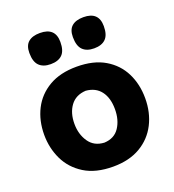

<svg xmlns="http://www.w3.org/2000/svg" viewBox="-149 -937 967 1067"><g transform="rotate(-20 335.0 -403.5)"><path d="M338.4 15.1Q235.4 15.1 168.5 -26.6Q101.6 -68.4 69.3 -136Q37.1 -203.6 37.1 -281.7Q37.1 -365.7 71 -432.4Q105 -499 171.4 -537.8Q237.8 -576.7 335 -576.7Q435.1 -576.7 501.5 -537.4Q567.9 -498 601.1 -431.4Q634.3 -364.7 634.3 -281.7Q634.3 -197.3 599.9 -129.9Q565.4 -62.5 499.3 -23.7Q433.1 15.1 338.4 15.1ZM337.4 -127Q397 -129.9 426.3 -174.1Q455.6 -218.3 455.6 -281.7Q455.6 -348.6 425.3 -388.7Q395 -428.7 337.4 -433.6Q277.8 -430.2 246.8 -388.2Q215.8 -346.2 215.8 -281.7Q215.8 -220.2 246.6 -175Q277.3 -129.9 337.4 -127ZM206.5 -638.7Q162.6 -638.7 138.9 -662.1Q115.2 -685.5 115.2 -737.8Q115.2 -781.7 139.2 -802Q163.1 -822.3 207.5 -822.3Q298.3 -822.3 298.3 -736.8Q298.3 -685.1 274.9 -661.9Q251.5 -638.7 206.5 -638.7ZM463.4 -638.7Q419.4 -638.7 396 -662.1Q372.6 -685.5 372.6 -737.8Q372.6 -781.7 396.5 -802Q420.4 -822.3 464.8 -822.3Q555.2 -822.3 555.2 -736.8Q555.2 -685.1 531.7 -661.9Q508.3 -638.7 463.4 -638.7Z"/></g></svg>

Font: Pinar DS2-Bold
Style: Regular
Weight: 700
Designer: Amin Abedi
Version: Version 2.000